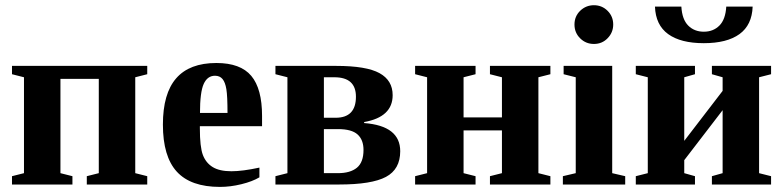

<svg xmlns="http://www.w3.org/2000/svg" viewBox="-20 -714 3030 743"><path d="M362.3 -408.7H213.9V-43.9L260.3 -32.2V0H26.4V-32.2L72.8 -43.9V-415L26.4 -426.8V-459H549.8V-426.8L503.4 -415V-43.9L549.8 -32.2V0H315.9V-32.2L362.3 -43.9Z M817.4 -470.2Q910.6 -470.2 952.4 -420.4Q994.1 -370.6 994.1 -265.6V-225.6H753.4V-217.8Q753.4 -145 765.1 -114.3Q776.9 -83.5 803.2 -67.4Q829.6 -51.3 875.5 -51.3Q918.5 -51.3 983.9 -65.4V-27.8Q957 -11.7 914.3 -1.2Q871.6 9.3 831.1 9.3Q718.3 9.3 664.3 -49.6Q610.4 -108.4 610.4 -231.9Q610.4 -352.1 661.9 -411.1Q713.4 -470.2 817.4 -470.2ZM812 -420.9Q782.7 -420.9 768.3 -389.2Q753.9 -357.4 753.9 -276.9H860.4Q860.4 -342.3 856 -368.9Q851.6 -395.5 841.1 -408.2Q830.6 -420.9 812 -420.9Z M1045.9 0V-32.2L1092.3 -43.9V-415L1045.9 -426.8V-459H1280.8Q1397.9 -459 1448.7 -430.9Q1499.5 -402.8 1499.5 -345.7Q1499.5 -261.2 1389.2 -241.7V-237.8Q1528.8 -227.1 1528.8 -128.9Q1528.8 -59.1 1473.6 -29.5Q1418.5 0 1292 0ZM1386.7 -133.8Q1386.7 -172.9 1363.8 -193.6Q1340.8 -214.4 1288.1 -214.4H1233.4V-43.9H1287.6Q1335.4 -43.9 1361.1 -64.9Q1386.7 -85.9 1386.7 -133.8ZM1233.4 -258.3H1278.8Q1357.4 -258.3 1357.4 -339.8Q1357.4 -415 1273.9 -415H1233.4Z M1922.4 -209.5H1773.9V-43.9L1820.3 -32.2V0H1586.4V-32.2L1632.8 -43.9V-415L1586.4 -426.8V-459H1820.3V-426.8L1773.9 -415V-259.8H1922.4V-415L1876 -426.8V-459H2109.9V-426.8L2063.5 -415V-43.9L2109.9 -32.2V0H1876V-32.2L1922.4 -43.9Z M2349.1 -43.9 2399.4 -32.2V0H2158.2V-32.2L2208 -43.9V-415L2161.1 -426.8V-459H2349.1ZM2203.1 -619.1Q2203.1 -650.9 2225.3 -672.4Q2247.6 -693.8 2278.3 -693.8Q2309.6 -693.8 2331.3 -672.1Q2353 -650.4 2353 -619.1Q2353 -588.4 2331.5 -566.2Q2310.1 -543.9 2278.3 -543.9Q2247.1 -543.9 2225.1 -565.7Q2203.1 -587.4 2203.1 -619.1Z M2734.9 0V-32.2L2776.4 -43.9V-287.6L2627.9 -94.2V-43.9L2669.4 -32.2V0H2440.4V-32.2L2486.8 -43.9V-415L2440.4 -426.8V-459H2669.4V-426.8L2627.9 -415V-168.9L2776.4 -362.3V-415L2734.9 -426.8V-459H2963.9V-426.8L2917.5 -415V-43.9L2963.9 -32.2V0ZM2703.6 -546.9Q2614.3 -546.9 2565.7 -582Q2517.1 -617.2 2514.6 -688.5H2616.7Q2619.6 -638.7 2643.3 -615Q2667 -591.3 2703.6 -591.3Q2740.2 -591.3 2763.9 -615Q2787.6 -638.7 2790.5 -688.5H2892.6Q2890.1 -617.2 2841.6 -582Q2793 -546.9 2703.6 -546.9Z"/></svg>

Font: Liberation Serif
Style: Bold
Weight: 700
Designer: Steve Matteson
Foundry: Ascender Corporation
Version: Version 2.1.5